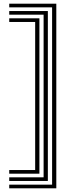

<svg xmlns="http://www.w3.org/2000/svg" viewBox="-20 -820 418 1040"><path d="M285 200V-800H30V-780.2H262.2V180.2H30V200ZM239.2 160.2V-760.2H30V-740.5H216.2V140.5H30V160.2ZM193.5 120.8V-720.8H30V-701H170.5V101H30V120.8Z"/></svg>

Font: Big Shoulders Inline Text
Style: Bold
Weight: 700
Designer: Patric King
Foundry: XO Type Co
Version: Version 1.000